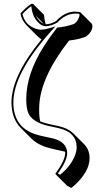

<svg xmlns="http://www.w3.org/2000/svg" viewBox="-20 -718 529 989"><path d="M240.7 46.4Q177.2 30.8 142.1 -3.9L85.4 -60.5Q39.6 -107.9 39.1 -190.9Q40 -328.1 193.8 -515.1Q182.1 -522.9 172.9 -531.7L116.2 -588.4Q92.3 -613.3 85 -647.9Q109.9 -677.2 141.1 -698.2H149.9L206.5 -641.6Q209.5 -611.8 215.3 -592.8Q241.2 -593.3 268.1 -608.9Q314 -657.7 365.2 -658.2Q391.1 -657.7 395.5 -653.3L452.1 -596.7Q455.6 -591.8 456.1 -583.5Q456.1 -560.1 434.1 -538.6Q425.3 -530.3 416 -526.9Q381.3 -514.2 335.9 -509.3Q189 -321.8 182.1 -172.9Q181.6 -161.6 181.6 -150.4Q181.6 -112.8 187.5 -92.3Q205.1 -85.4 228 -80.1Q234.4 -78.6 253.9 -74.2Q273.9 -69.8 284.2 -67.9Q331.5 -56.6 357.4 -31.2L414.1 25.4Q441.4 54.2 441.4 95.7Q441.4 166.5 362.8 237.3Q353 246.1 346.7 250.5L324.7 237.8L268.1 181.2L265.1 177.2Q315.4 107.9 315.9 70.8Q315.9 66.4 315.4 63.5Q310.5 62 307.6 61.5Q297.4 59.1 275.9 54.7Q252 48.8 240.7 46.4ZM205.6 -595.2 164.1 -637.2Q170.9 -624.5 182.6 -611.8Q194.8 -600.1 205.6 -595.2ZM186.5 -19.5Q197.8 -16.6 221.7 -11.7Q243.7 -6.8 253.4 -4.9Q325.2 13.7 326.2 70.8Q325.7 109.9 278.3 175.8L289.6 182.1Q343.3 139.2 365.2 85Q375 60.5 375 39.1Q373.5 -37.1 281.7 -58.1Q272 -60.1 252.4 -64.5Q232.4 -68.8 225.6 -70.3Q145 -89.8 125.5 -136.2Q115.2 -162.1 115.2 -207Q115.2 -335.9 205.1 -478.5Q233.9 -523.9 271.5 -572.3L274.4 -575.7L278.3 -576.2Q322.8 -581.1 356 -592.8Q377.9 -601.1 387.7 -631.3Q389.2 -636.7 389.6 -640.1Q389.6 -644.5 388.7 -646.5Q384.3 -647.9 365.2 -647.9Q317.4 -646.5 275.4 -602.1L274.4 -601.1L272.9 -600.6Q242.2 -583.5 215.8 -583Q187.5 -583 161.6 -621.1Q157.2 -627.4 154.8 -632.8Q145 -654.3 141.1 -686Q115.7 -668 95.7 -645.5Q108.9 -589.8 163.1 -570.3Q178.2 -565.4 189.9 -564.9Q210.4 -565.4 231 -571.8L265.6 -582L241.2 -555.2Q49.3 -339.8 48.8 -190.9Q48.8 -65.4 159.7 -27.3Q172.9 -22.9 186.5 -19.5Z"/></svg>

Font: Linux Biolinum Shadow O
Style: Regular
Weight: 400
Designer: Philipp H. Poll
Foundry: Philipp H. Poll
Version: Version 1.0.4